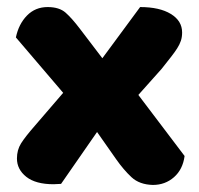

<svg xmlns="http://www.w3.org/2000/svg" viewBox="-20 -513 563 544"><path d="M25 -407Q33 -445 56.5 -469Q80 -493 115 -493Q148 -493 166 -477Q184 -461 206 -432L270 -348L377 -493Q432 -493 464 -473.5Q496 -454 496 -421Q496 -408 492.5 -397.5Q489 -387 482 -376Q475 -365 464 -351Q453 -337 438 -318L372 -244L503 -71Q498 -33 473 -11Q448 11 413 11Q375 10 352.5 -11Q330 -32 309 -62L255 -139L153 8Q148 8 142 8.5Q136 9 132 9Q81 9 54.5 -12Q28 -33 28 -64Q28 -88 39.5 -106.5Q51 -125 79 -157L159 -250Z"/></svg>

Font: Baloo Bhaina
Style: Regular
Weight: 400
Designer: Manish Minz, Shuchita Grover and Ek Type
Foundry: Ek Type
Version: Version 1.443;PS 1.000;hotconv 16.6.51;makeotf.lib2.5.65220;